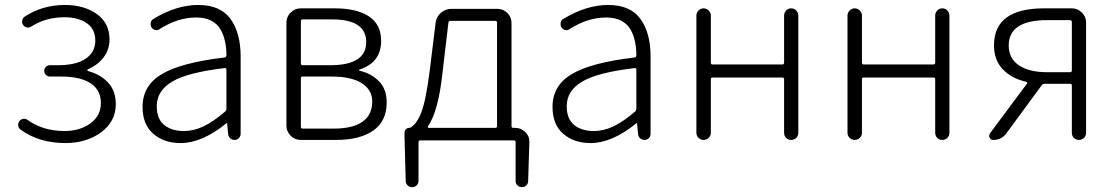

<svg xmlns="http://www.w3.org/2000/svg" viewBox="-20 -567 4520 778"><path d="M245.1 12.7Q138.7 12.7 64.5 -41Q53.7 -47.9 53.7 -61.5Q53.7 -69.3 58.6 -76.2Q64.5 -84 74.2 -85.4Q84 -86.9 91.8 -81.1Q154.3 -36.1 241.2 -36.1Q303.7 -36.1 346.2 -66.9Q388.7 -97.7 388.7 -149.4Q388.7 -202.1 347.2 -229.5Q305.7 -256.8 227.5 -256.8H181.6Q172.9 -256.8 166 -263.7Q159.2 -270.5 159.2 -279.8Q159.2 -289.1 166 -295.9Q172.9 -302.7 181.6 -302.7H213.9Q288.1 -302.7 327.1 -329.1Q366.2 -355.5 366.2 -402.3Q366.2 -449.2 331.5 -473.1Q296.9 -497.1 241.2 -497.1Q166 -497.1 107.4 -460Q99.6 -454.1 89.8 -455.6Q80.1 -457 74.2 -465.3Q68.4 -473.6 69.8 -483.4Q71.3 -493.2 79.1 -499Q151.4 -546.9 243.2 -546.9Q320.3 -546.9 372.1 -510.3Q423.8 -473.6 423.8 -407.2Q423.8 -367.2 400.4 -335.4Q377 -303.7 335.9 -286.1Q334 -285.2 334 -282.7Q334 -280.3 335.9 -279.3Q385.7 -266.6 417.5 -232.9Q449.2 -199.2 449.2 -144.5Q449.2 -75.2 390.1 -31.2Q331.1 12.7 245.1 12.7Z M711.9 12.7Q644.5 12.7 601.1 -24.9Q557.6 -62.5 557.6 -133.8Q557.6 -220.7 636.2 -267.1Q714.8 -313.5 889.6 -334Q897.5 -335 897.5 -343.8Q897.5 -374 891.6 -399.4Q886.7 -424.8 873.5 -447.8Q860.4 -470.7 835.4 -483.4Q810.5 -496.1 775.4 -496.1Q700.2 -496.1 627 -449.2Q619.1 -443.4 609.4 -445.3Q599.6 -447.3 593.8 -456.1Q588.9 -464.8 590.8 -475.1Q592.8 -485.4 601.6 -490.2Q694.3 -546.9 783.2 -546.9Q873 -546.9 914.1 -490.2Q955.1 -433.6 955.1 -337.9V-24.4Q955.1 -14.6 947.8 -7.3Q940.4 0 930.7 0Q919.9 0 912.6 -6.8Q905.3 -13.7 904.3 -24.4L900.4 -67.4Q900.4 -68.4 899.4 -68.4Q898.4 -68.4 897.5 -67.4Q798.8 12.7 711.9 12.7ZM724.6 -36.1Q765.6 -36.1 805.2 -55.2Q844.7 -74.2 891.6 -114.3Q897.5 -119.1 897.5 -126V-285.2Q897.5 -291 891.6 -291Q890.6 -291 889.6 -291Q740.2 -273.4 677.7 -236.3Q615.2 -199.2 615.2 -136.7Q615.2 -85 645.5 -60.5Q675.8 -36.1 724.6 -36.1Z M1198.2 0Q1174.8 0 1157.7 -17.1Q1140.6 -34.2 1140.6 -57.6V-475.6Q1140.6 -499 1157.7 -516.1Q1174.8 -533.2 1198.2 -533.2H1335.9Q1425.8 -533.2 1475.1 -500.5Q1524.4 -467.8 1524.4 -401.4Q1524.4 -313.5 1436.5 -285.2Q1434.6 -285.2 1434.6 -283.2Q1434.6 -281.2 1437.5 -280.3Q1484.4 -269.5 1515.6 -237.8Q1546.9 -206.1 1546.9 -152.3Q1546.9 -76.2 1492.7 -38.1Q1438.5 0 1341.8 0ZM1199.2 -310.5Q1199.2 -302.7 1206.1 -302.7H1317.4Q1463.9 -302.7 1463.9 -396.5Q1463.9 -488.3 1326.2 -488.3H1206.1Q1199.2 -488.3 1199.2 -480.5ZM1199.2 -53.7Q1199.2 -45.9 1206.1 -45.9H1332Q1409.2 -45.9 1448.7 -73.7Q1488.3 -101.6 1488.3 -155.3Q1488.3 -203.1 1445.8 -230Q1403.3 -256.8 1324.2 -256.8H1206.1Q1199.2 -256.8 1199.2 -250Z M1804.7 -482.4Q1797.9 -482.4 1796.9 -474.6L1773.4 -275.4Q1756.8 -116.2 1713.9 -54.7Q1712.9 -52.7 1713.9 -50.8Q1714.8 -48.8 1716.8 -48.8H1986.3Q1994.1 -48.8 1994.1 -55.7V-474.6Q1994.1 -482.4 1986.3 -482.4ZM2052.7 -55.7Q2052.7 -48.8 2060.5 -48.8H2068.4Q2091.8 -48.8 2108.9 -31.7Q2126 -14.6 2125 8.8L2120.1 167Q2120.1 176.8 2112.8 184.1Q2105.5 191.4 2094.7 191.4Q2084 191.4 2076.7 184.1Q2069.3 176.8 2069.3 167V8.8Q2069.3 2 2062.5 2H1682.6Q1675.8 2 1675.8 8.8V166Q1675.8 176.8 1668.5 184.1Q1661.1 191.4 1650.4 191.4Q1639.6 191.4 1631.8 184.1Q1624 176.8 1624 166L1619.1 -13.7V-29.3Q1619.1 -37.1 1624.5 -43Q1629.9 -48.8 1638.7 -48.8Q1640.6 -48.8 1642.6 -49.8Q1668.9 -63.5 1687.5 -112.3Q1706.1 -161.1 1721.7 -284.2L1745.1 -474.6Q1748 -499 1766.6 -515.1Q1785.2 -531.2 1809.6 -531.2H1995.1Q2018.6 -531.2 2035.6 -514.6Q2052.7 -498 2052.7 -473.6Z M2373 12.7Q2305.7 12.7 2262.2 -24.9Q2218.8 -62.5 2218.8 -133.8Q2218.8 -220.7 2297.4 -267.1Q2376 -313.5 2550.8 -334Q2558.6 -335 2558.6 -343.8Q2558.6 -374 2552.7 -399.4Q2547.9 -424.8 2534.7 -447.8Q2521.5 -470.7 2496.6 -483.4Q2471.7 -496.1 2436.5 -496.1Q2361.3 -496.1 2288.1 -449.2Q2280.3 -443.4 2270.5 -445.3Q2260.7 -447.3 2254.9 -456.1Q2250 -464.8 2252 -475.1Q2253.9 -485.4 2262.7 -490.2Q2355.5 -546.9 2444.3 -546.9Q2534.2 -546.9 2575.2 -490.2Q2616.2 -433.6 2616.2 -337.9V-24.4Q2616.2 -14.6 2608.9 -7.3Q2601.6 0 2591.8 0Q2581.1 0 2573.7 -6.8Q2566.4 -13.7 2565.4 -24.4L2561.5 -67.4Q2561.5 -68.4 2560.5 -68.4Q2559.6 -68.4 2558.6 -67.4Q2460 12.7 2373 12.7ZM2385.7 -36.1Q2426.8 -36.1 2466.3 -55.2Q2505.9 -74.2 2552.7 -114.3Q2558.6 -119.1 2558.6 -126V-285.2Q2558.6 -291 2552.7 -291Q2551.8 -291 2550.8 -291Q2401.4 -273.4 2338.9 -236.3Q2276.4 -199.2 2276.4 -136.7Q2276.4 -85 2306.6 -60.5Q2336.9 -36.1 2385.7 -36.1Z M2801.8 -29.3V-503.9Q2801.8 -515.6 2810.5 -524.4Q2819.3 -533.2 2831.1 -533.2Q2842.8 -533.2 2851.6 -524.4Q2860.4 -515.6 2860.4 -503.9V-313.5Q2860.4 -305.7 2867.2 -305.7H3149.4Q3157.2 -305.7 3157.2 -313.5V-503.9Q3157.2 -515.6 3165.5 -524.4Q3173.8 -533.2 3186 -533.2Q3198.2 -533.2 3206.5 -524.4Q3214.8 -515.6 3214.8 -503.9V-29.3Q3214.8 -16.6 3206.5 -8.3Q3198.2 0 3186 0Q3173.8 0 3165.5 -8.3Q3157.2 -16.6 3157.2 -29.3V-246.1Q3157.2 -252.9 3149.4 -252.9H2867.2Q2860.4 -252.9 2860.4 -246.1V-29.3Q2860.4 -16.6 2851.6 -8.3Q2842.8 0 2831.1 0Q2819.3 0 2810.5 -8.3Q2801.8 -16.6 2801.8 -29.3Z M3414.1 -29.3V-503.9Q3414.1 -515.6 3422.9 -524.4Q3431.6 -533.2 3443.4 -533.2Q3455.1 -533.2 3463.9 -524.4Q3472.7 -515.6 3472.7 -503.9V-313.5Q3472.7 -305.7 3479.5 -305.7H3761.7Q3769.5 -305.7 3769.5 -313.5V-503.9Q3769.5 -515.6 3777.8 -524.4Q3786.1 -533.2 3798.3 -533.2Q3810.5 -533.2 3818.8 -524.4Q3827.1 -515.6 3827.1 -503.9V-29.3Q3827.1 -16.6 3818.8 -8.3Q3810.5 0 3798.3 0Q3786.1 0 3777.8 -8.3Q3769.5 -16.6 3769.5 -29.3V-246.1Q3769.5 -252.9 3761.7 -252.9H3479.5Q3472.7 -252.9 3472.7 -246.1V-29.3Q3472.7 -16.6 3463.9 -8.3Q3455.1 0 3443.4 0Q3431.6 0 3422.9 -8.3Q3414.1 -16.6 3414.1 -29.3Z M4315.4 -274.4Q4323.2 -274.4 4323.2 -281.2V-477.5Q4323.2 -485.4 4315.4 -485.4H4223.6Q4067.4 -485.4 4067.4 -382.8Q4067.4 -330.1 4108.9 -302.2Q4150.4 -274.4 4223.6 -274.4ZM4210.9 -533.2H4323.2Q4346.7 -533.2 4363.8 -516.1Q4380.9 -499 4380.9 -475.6V-29.3Q4380.9 -16.6 4372.6 -8.3Q4364.3 0 4352.1 0Q4339.8 0 4331.5 -8.3Q4323.2 -16.6 4323.2 -29.3V-220.7Q4323.2 -227.5 4315.4 -227.5H4212.9Q4206.1 -227.5 4201.2 -221.7L4057.6 -26.4Q4038.1 0 4004.9 0Q3994.1 0 3990.2 -8.8Q3988.3 -12.7 3988.3 -16.6Q3988.3 -21.5 3991.2 -26.4L4141.6 -228.5Q4142.6 -230.5 4141.6 -232.9Q4140.6 -235.4 4138.7 -235.4Q4079.1 -249 4043.5 -286.1Q4007.8 -323.2 4007.8 -383.8Q4007.8 -533.2 4210.9 -533.2Z"/></svg>

Font: Gen Jyuu Gothic P Light
Style: Regular
Weight: 200
Designer: [Source Han Sans]
Ryoko NISHIZUKA  (kana & ideographs); Paul D. Hunt (Latin, Greek & Cyrillic); Wenlong ZHANG  (bopomofo
Version: Version 1.002.20150607